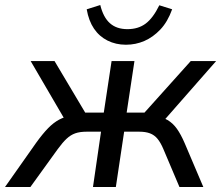

<svg xmlns="http://www.w3.org/2000/svg" viewBox="-54 -744 880 764"><path d="M-34 0 90 -176Q116 -212 137.5 -234Q159 -256 181.5 -268Q204 -280 230 -284L211 -256L68 -501H163L285 -296H359L390 -501H481L450 -296H521L705 -501H806L591 -256L561 -283Q591 -279 612.5 -266.5Q634 -254 650 -231.5Q666 -209 681 -174L755 0H660L596 -151Q585 -177 572.5 -192Q560 -207 542.5 -213.5Q525 -220 500 -220H440L407 0H316L348 -220H291Q264 -220 245.5 -213.5Q227 -207 211 -192Q195 -177 176 -151L67 0ZM447 -566Q407 -566 374 -582.5Q341 -599 320 -630Q299 -661 291 -707L345 -724Q357 -675 383.5 -651.5Q410 -628 453 -628Q496 -628 525.5 -650Q555 -672 580 -723L631 -707Q613 -657 584 -626.5Q555 -596 520.5 -581Q486 -566 447 -566Z"/></svg>

Font: Nunitoga
Style: Medium Italic
Weight: 500
Italic angle: -9°
Designer: Vernon Adams
Foundry: Vernon Adams
Version: Version 1.0